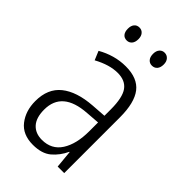

<svg xmlns="http://www.w3.org/2000/svg" viewBox="-219 -787 874 874"><g transform="rotate(45 217.5 -350.5)"><path d="M219 -542Q295 -542 329.5 -497.5Q364 -453 364 -359V0H322L314 -85H312Q293 -44 261 -17Q229 10 172 10Q106 10 72.5 -33Q39 -76 39 -139Q39 -219 90.5 -260.5Q142 -302 238 -309L309 -314V-355Q309 -431 286 -463Q263 -495 214 -495Q161 -495 99 -461L81 -504Q112 -522 147 -532Q182 -542 219 -542ZM244 -267Q95 -257 95 -140Q95 -88 119 -61.5Q143 -35 185 -35Q247 -35 278.5 -84Q310 -133 310 -216V-272ZM104 -670Q104 -689 113 -700Q122 -711 138 -711Q153 -711 162.5 -700Q172 -689 172 -670Q172 -650 162.5 -639Q153 -628 138 -628Q122 -628 113 -639Q104 -650 104 -670ZM266 -670Q266 -689 275.5 -700Q285 -711 300 -711Q315 -711 325 -700Q335 -689 335 -670Q335 -650 325.5 -639Q316 -628 300 -628Q285 -628 275.5 -639Q266 -650 266 -670Z"/></g></svg>

Font: Noto Sans Gurmukhi UI Condensed Light
Style: Regular
Weight: 300
Width: 3
Designer: Jelle Bosma - Monotype Design Team
Foundry: Monotype Imaging Inc.
Version: Version 2.004; ttfautohint (v1.8.4.7-5d5b)